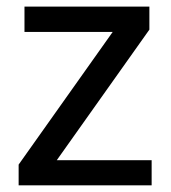

<svg xmlns="http://www.w3.org/2000/svg" viewBox="-20 -558 514 578"><path d="M436.5 0H36.1V-62.5L319.3 -461.9H53.7V-538.1H429.7V-468.8L150.9 -75.7H436.5Z"/></svg>

Font: Open Sans Medium
Style: Regular
Weight: 500
Designer: Monotype Design Team
Foundry: Monotype Imaging Inc.
Version: Version 3.000